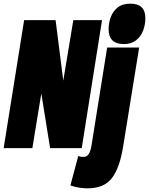

<svg xmlns="http://www.w3.org/2000/svg" viewBox="-37 -810 815 1050"><path d="M-17 0 95 -700H267L309 -369L364 -700H521L410 0H237L189 -299L140 0ZM676 -790Q758 -790 758 -711Q758 -675 745.5 -642.5Q733 -610 707 -589.5Q681 -569 641 -569Q557 -569 557 -650Q557 -685 569 -717Q581 -749 607 -769.5Q633 -790 676 -790ZM724 -550 637 -12Q618 108 575 164Q532 220 441 220Q424 220 398 216.5Q372 213 348 204L391 43Q400 47 408 47.5Q416 48 422 48Q453 48 463 -12L549 -550Z"/></svg>

Font: Georama Condensed Black
Style: Italic
Weight: 900
Width: 3
Italic angle: -9°
Designer: Jean-Baptiste Levee
Foundry: Production Type
Version: Version 1.000